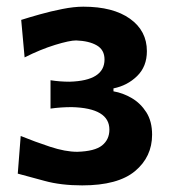

<svg xmlns="http://www.w3.org/2000/svg" viewBox="-20 -876 511 575"><path d="M226.1 -320.8Q162.6 -320.8 113.8 -334.2Q64.9 -347.7 33.2 -356L42 -468.8Q84 -451.7 129.9 -436.5Q175.8 -421.4 211.4 -421.4Q263.7 -422.9 285.6 -440.4Q307.6 -458 307.6 -487.8Q307.6 -552.2 195.3 -555.2Q162.1 -555.2 131.3 -550.8V-635.7Q159.2 -631.3 188.5 -631.3Q293 -634.3 293 -697.8Q293 -726.6 270 -740Q247.1 -753.4 208 -754.9Q188.5 -754.9 144.8 -741.5Q101.1 -728 53.7 -704.1L43.5 -816.4Q66.4 -823.7 99.4 -833Q132.3 -842.3 167 -849.1Q201.7 -856 229.5 -856Q318.8 -856 369.4 -819.8Q419.9 -783.7 419.9 -722.7Q419.9 -676.8 390.6 -648.2Q361.3 -619.6 319.8 -611.3V-602.5Q348.1 -597.7 374.5 -582.3Q400.9 -566.9 418.2 -539.8Q435.5 -512.7 435.5 -472.7Q435.5 -406.2 384.3 -363.5Q333 -320.8 226.1 -320.8Z"/></svg>

Font: Pinar-DS3-FD Bold
Style: Regular
Weight: 700
Designer: Amin Abedi
Version: Version 3.000